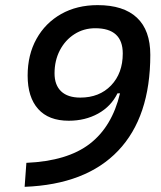

<svg xmlns="http://www.w3.org/2000/svg" viewBox="-20 -723 626 746"><path d="M75.7 2.9 82.5 -90.3Q241.7 -97.2 328.6 -164.1Q415.5 -231 446.3 -360.4H436.5Q411.6 -309.6 361.3 -281.7Q311 -253.9 247.1 -253.9Q168.9 -253.9 128.2 -299.6Q87.4 -345.2 87.4 -429.2Q87.4 -510.3 121.8 -572Q156.2 -633.8 217.5 -668.5Q278.8 -703.1 359.4 -703.1Q460 -703.1 512 -654.3Q564 -605.5 564 -509.8Q564 -268.6 439.2 -137.5Q314.5 -6.3 75.7 2.9ZM292 -343.8Q366.2 -343.8 411.6 -391.1Q457 -438.5 457 -515.1Q457 -613.3 350.1 -613.3Q305.2 -613.3 269.3 -590.3Q233.4 -567.4 212.6 -527.6Q191.9 -487.8 191.9 -438Q191.9 -392.6 217.5 -368.2Q243.2 -343.8 292 -343.8Z"/></svg>

Font: Cascadia Mono
Style: Italic
Weight: 400
Italic angle: -10°
Monospace: yes
Designer: Aaron Bell
Foundry: Saja Typeworks
Version: Version 2404.023; ttfautohint (v1.8.4)